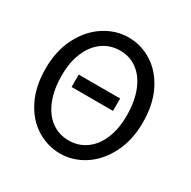

<svg xmlns="http://www.w3.org/2000/svg" viewBox="-164 -881 1041 1049"><g transform="rotate(30 356.5 -356.5)"><path d="M351.6 -639.6Q290 -639.6 242.4 -605.7Q194.8 -571.8 168.2 -509.3Q141.6 -446.8 141.6 -363.8Q141.6 -275.4 167.5 -209.7Q193.4 -144 241 -108.6Q288.6 -73.2 351.6 -73.2Q411.6 -73.2 458.7 -106.4Q505.9 -139.6 532.5 -201.9Q559.1 -264.2 559.1 -349.1Q559.1 -438 533.2 -503.7Q507.3 -569.3 460.4 -604.5Q413.6 -639.6 351.6 -639.6ZM346.7 12.2Q266.6 12.2 197.8 -30.8Q128.9 -73.7 87.6 -156.2Q46.4 -238.8 46.4 -351.6Q46.4 -463.9 90.1 -548.8Q133.8 -633.8 205.1 -679.4Q276.4 -725.1 356.4 -725.1Q435.5 -725.1 503.9 -681.9Q572.3 -638.7 613.3 -556.4Q654.3 -474.1 654.3 -361.3Q654.3 -248.5 610.8 -163.6Q567.4 -78.6 496.8 -33.2Q426.3 12.2 346.7 12.2ZM219.7 -412.6H481V-334.5H219.7Z"/></g></svg>

Font: Lesson One
Style: Regular
Weight: 400
Designer: But Ko, Victor Gaultney, Annie Olsen, Julie Remington, Don Collingsworth, Eric Hays, Becca Hirsbrunner
Version: Version 1.100